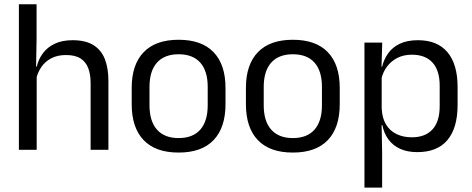

<svg xmlns="http://www.w3.org/2000/svg" viewBox="-20 -682 2150 874"><path d="M392.5 0V-303.5Q392.5 -343 381.8 -371.5Q371 -400 346.8 -415.8Q322.5 -431.5 280.5 -431.5Q242 -431.5 214 -417Q186 -402.5 168.8 -377.8Q151.5 -353 144.5 -321.5L126.5 -379H147.5Q155 -412 175 -439.2Q195 -466.5 228.8 -482.8Q262.5 -499 311 -499Q369 -499 404.8 -477Q440.5 -455 457 -413.8Q473.5 -372.5 473.5 -312.5V0ZM66 0V-662.5H146.5V-503.5L144 -363.5L147 -357V0Z M793 12.5Q688 12.5 633.8 -44.2Q579.5 -101 579.5 -207.5V-282Q579.5 -388 634 -444.5Q688.5 -501 793 -501Q898 -501 952.2 -444.5Q1006.5 -388 1006.5 -282V-207.5Q1006.5 -101 952.2 -44.2Q898 12.5 793 12.5ZM793 -53.5Q858 -53.5 891.8 -92Q925.5 -130.5 925.5 -203V-286.5Q925.5 -358.5 891.8 -396.8Q858 -435 793 -435Q728.5 -435 694.5 -396.8Q660.5 -358.5 660.5 -286.5V-203Q660.5 -130.5 694.5 -92Q728.5 -53.5 793 -53.5Z M1313 12.5Q1208 12.5 1153.8 -44.2Q1099.5 -101 1099.5 -207.5V-282Q1099.5 -388 1154 -444.5Q1208.5 -501 1313 -501Q1418 -501 1472.2 -444.5Q1526.5 -388 1526.5 -282V-207.5Q1526.5 -101 1472.2 -44.2Q1418 12.5 1313 12.5ZM1313 -53.5Q1378 -53.5 1411.8 -92Q1445.5 -130.5 1445.5 -203V-286.5Q1445.5 -358.5 1411.8 -396.8Q1378 -435 1313 -435Q1248.5 -435 1214.5 -396.8Q1180.5 -358.5 1180.5 -286.5V-203Q1180.5 -130.5 1214.5 -92Q1248.5 -53.5 1313 -53.5Z M1879.5 10.5Q1834.5 10.5 1801.5 -4.5Q1768.5 -19.5 1748 -47.5Q1727.5 -75.5 1720.5 -112.5H1694L1717.5 -188.5Q1719.5 -144.5 1737.2 -115.2Q1755 -86 1785.5 -71.5Q1816 -57 1854.5 -57Q1916 -57 1948.8 -93Q1981.5 -129 1981.5 -198.5V-292Q1981.5 -361 1949 -397Q1916.5 -433 1854.5 -433Q1817.5 -433 1789 -418.5Q1760.5 -404 1741.8 -379Q1723 -354 1716 -322L1696 -378.5H1719.5Q1727.5 -412 1746.8 -439.2Q1766 -466.5 1799.8 -482.8Q1833.5 -499 1883 -499Q1971 -499 2017 -444.2Q2063 -389.5 2063 -285.5V-204.5Q2063 -99.5 2016.8 -44.5Q1970.5 10.5 1879.5 10.5ZM1639 172V-488H1720L1716.5 -370.5L1717.5 -345.5V-140L1717 -123.5L1719.5 13.5V172Z"/></svg>

Font: Anek Tamil
Style: Regular
Weight: 400
Designer: Aadarsh Rajan (Tamil), Yesha Goshar (Latin)
Foundry: Ek Type
Version: Version 1.003